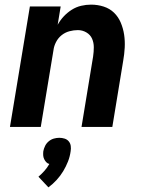

<svg xmlns="http://www.w3.org/2000/svg" viewBox="-20 -548 640 829"><path d="M23 0 109 -520H242L229 -441Q240 -461 255.5 -477.5Q271 -494 290 -506Q309 -518 330.5 -523Q352 -528 373 -528Q402 -528 428 -519.5Q454 -511 472.5 -493Q491 -475 501.5 -450Q512 -425 516 -398Q520 -371 518.5 -342.5Q517 -314 512 -286L465 0H332L382 -304Q385 -324 385 -344Q385 -364 377.5 -381Q370 -398 353 -408Q336 -418 316 -418Q298 -418 279.5 -413Q261 -408 246 -396Q231 -384 222 -366.5Q213 -349 211 -332L156 0ZM189 261 146 215Q160 203 172 189.5Q184 176 193 160Q185 158 179.5 152Q174 146 170.5 138.5Q167 131 166.5 122.5Q166 114 167 105Q169 94 174.5 82.5Q180 71 190 62.5Q200 54 212 50.5Q224 47 236 47Q248 47 259 50.5Q270 54 277 62.5Q284 71 285.5 82.5Q287 94 285 105Q282 128 273.5 149.5Q265 171 253 191Q241 211 224.5 229Q208 247 189 261Z"/></svg>

Font: Iosevka XBd Ex Obl
Style: Regular
Weight: 800
Width: 7
Italic angle: -9°
Monospace: yes
Designer: Belleve Invis
Foundry: Belleve Invis
Version: Version 32.5.0; ttfautohint (v1.8.4)